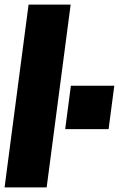

<svg xmlns="http://www.w3.org/2000/svg" viewBox="-21 -820 520 840"><path d="M-1 0 104 -799.8H288.1L183.1 0ZM479 -444.8 454.1 -254.9H264.2L289.1 -444.8Z"/></svg>

Font: Cooper Hewitt
Style: Heavy Italic
Weight: 714
Designer: Village Type and Design LLC
Foundry: Cooper Hewitt Smithsonian Design Museum
Version: 1.000